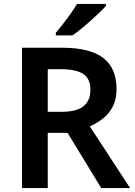

<svg xmlns="http://www.w3.org/2000/svg" viewBox="-20 -957 687 977"><path d="M297 -714Q438 -714 505.5 -662Q573 -610 573 -504Q573 -452 554 -415Q535 -378 503.5 -353.5Q472 -329 437 -314L642 0H495L324 -281H223V0H92V-714ZM288 -605H223V-388H291Q370 -388 405 -416.5Q440 -445 440 -500Q440 -557 403 -581Q366 -605 288 -605ZM519 -927Q507 -913 486 -893Q465 -873 440.5 -851Q416 -829 392 -809.5Q368 -790 349 -777H264V-790Q280 -809 300 -834.5Q320 -860 339.5 -887.5Q359 -915 372 -937H519Z"/></svg>

Font: Noto Sans NKo Unjoined SemiBold
Style: Regular
Weight: 600
Designer: Monotype Design Team
Foundry: Monotype Imaging Inc.
Version: Version 2.004